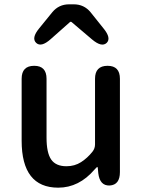

<svg xmlns="http://www.w3.org/2000/svg" viewBox="-20 -854 660 887"><path d="M249 13Q80 13 80 -204V-490Q80 -550 138 -550Q195 -550 195 -490V-218Q195 -148 216.5 -117Q238 -86 287 -86Q325 -86 354.5 -105Q384 -124 407 -153Q419 -168 419 -187V-490Q419 -550 477 -550Q534 -550 534 -490V-59Q534 0 487 3Q441 5 434 -54L432 -76Q431 -83 429.5 -83Q428 -83 417 -71Q345 13 249 13ZM214 -673Q170 -634 147 -656Q124 -678 161 -723L222 -798Q252 -834 299 -834H321Q368 -834 398 -798L458 -723Q495 -678 473 -656Q450 -634 405 -672L312 -751Q307 -756 302 -751Z"/></svg>

Font: Resource Han Rounded JP Medium
Style: Regular
Weight: 500
Designer: Cyano Hao (round all glyphs); Ryoko NISHIZUKA 西塚涼子 (kana, bopomofo & ideographs); Paul D. Hunt (Latin, Greek & Cyrillic)
Foundry: Cyano Hao
Version: 0.990